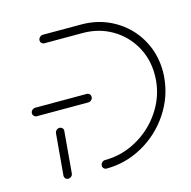

<svg xmlns="http://www.w3.org/2000/svg" viewBox="-83 -601 680 683"><g transform="rotate(-15 257.0 -259.5)"><path d="M103.3 -183.3Q109.6 -183.3 113.9 -178.9Q118.1 -174.4 117.4 -168.1L104.1 -15.6Q103.7 -9.3 98.7 -4.8Q93.7 -0.4 87.4 -0.4Q81.1 -0.4 77 -4.8Q73 -9.3 73.3 -15.6L86.7 -168.1Q87.4 -174.4 92.2 -178.9Q97 -183.3 103.3 -183.3ZM242.6 -260.7Q242.6 -253.7 237.6 -248.9Q232.6 -244.1 225.9 -244.1H36.7Q30.7 -244.1 26.5 -248.3Q22.2 -252.6 22.2 -258.5Q22.2 -265.2 27.4 -270Q32.6 -274.8 39.3 -274.8H228.5Q234.4 -274.8 238.5 -270.7Q242.6 -266.7 242.6 -260.7ZM214.1 -14.1Q214.1 -20.7 219.1 -25.7Q224.1 -30.7 230.7 -30.7Q293 -30.7 348.1 -61.5Q403.3 -92.2 438.7 -144.6Q474.1 -197 479.3 -259.3Q480 -265.9 480 -279.6Q480 -337.4 452.6 -385Q425.2 -432.6 377.4 -460.2Q329.6 -487.8 270.7 -487.8H129.6Q123.7 -487.8 119.6 -491.9Q115.6 -495.9 115.6 -501.9Q115.6 -508.5 120.6 -513.5Q125.6 -518.5 132.2 -518.5H273.3Q340 -518.5 394.4 -487.2Q448.9 -455.9 480 -401.9Q511.1 -347.8 511.1 -282.2Q511.1 -271.1 510 -259.3Q503.7 -188.9 463.7 -129.3Q423.7 -69.6 361.1 -34.8Q298.5 0 228.1 0Q222.2 0 218.1 -4.1Q214.1 -8.1 214.1 -14.1Z"/></g></svg>

Font: 26F Galaxy Sans Ultra Light
Style: Italic
Weight: 200
Italic angle: -5°
Designer: C₂₉H₂₅N₃O₅
Version: Version 1.200